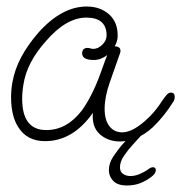

<svg xmlns="http://www.w3.org/2000/svg" viewBox="-20 -427 556 589"><path d="M348 7Q311 7 286 -15.5Q261 -38 265 -81Q204 6 118 6Q63 6 36 -37Q14 -71 14 -129Q14 -140 15 -151.5Q16 -163 18 -174Q25 -214 45 -251.5Q65 -289 97 -326Q169 -407 246 -407Q287 -407 314 -383.5Q341 -360 341 -318Q341 -301 332 -285Q353 -284 349 -266L317 -175Q301 -130 301 -93Q301 -59 315.5 -40Q330 -21 355 -21Q369 -21 386 -29Q403 -37 425 -56Q440 -69 453.5 -85Q467 -101 477 -117Q483 -126 490 -134.5Q497 -143 504 -143Q516 -143 516 -130Q516 -125 514.5 -120.5Q513 -116 511 -114Q498 -93 482 -73Q466 -53 448 -36Q424 -14 398 -3.5Q372 7 348 7ZM48 -124Q48 -28 122 -28Q185 -28 231 -88Q245 -107 260 -136Q275 -165 289 -204Q293 -214 297.5 -227.5Q302 -241 309 -258Q289 -243 268 -243Q232 -243 232 -263Q232 -280 249 -280Q252 -280 257.5 -278.5Q263 -277 266 -277Q281 -277 294 -290Q307 -303 307 -318Q307 -373 245 -373Q183 -373 121 -301Q62 -235 52 -168Q50 -157 49 -146Q48 -135 48 -124ZM369 142Q341 142 327.5 128Q314 114 314 95Q314 73 328 52.5Q342 32 352 20Q366 4 377 -5.5Q388 -15 395 -21Q397 -23 401.5 -23Q406 -23 408 -23Q418 -23 418 -20Q418 -18 410 -8Q404 -1 389 15Q374 31 361 50Q348 69 348 86Q348 100 357.5 106.5Q367 113 380 113Q394 113 408 107Q422 101 431 95Q436 91 440.5 88.5Q445 86 449 86Q458 86 458 95Q458 105 445 115Q428 128 410 135Q392 142 369 142Z"/></svg>

Font: Send Flowers
Style: Regular
Weight: 400
Designer: Robert E. Leuschke
Foundry: Robert E. Leuschke
Version: Version 1.010; ttfautohint (v1.8.4.7-5d5b)